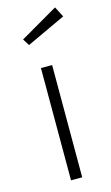

<svg xmlns="http://www.w3.org/2000/svg" viewBox="-109 -727 444 769"><g transform="rotate(-15 112.5 -342.5)"><path d="M85.9 0V-465.5H132.3V0ZM203.2 -685.5 225.5 -642.3 63.6 -566.8 46.4 -594.5Z"/></g></svg>

Font: Spartan Light
Style: Regular
Weight: 300
Designer: Matt Bailey, Mirko Velimirovic
Foundry: Matt Bailey
Version: Version 1.005